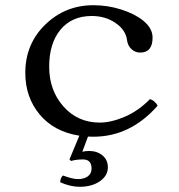

<svg xmlns="http://www.w3.org/2000/svg" viewBox="-20 -510 680 730"><path d="M579.1 -107.9Q475.1 10.3 334 9.8Q325.2 9.8 314.5 9.3L293 66.9Q305.2 64 318.8 64Q349.6 64 369.9 81.1Q390.1 98.1 390.1 126Q390.1 158.2 359.6 179.2Q329.1 200.2 283.2 200.2Q248 200.2 209 183.1Q209 167 219.2 157.2Q257.3 171.4 276.9 170.9Q299.8 170.9 314 160.4Q328.1 149.9 328.1 130.9Q328.1 95.7 294.9 96.2Q269 96.2 250 102.1L244.1 96.2L281.7 5.9Q185.1 -9.3 130.6 -75Q76.2 -140.6 76.2 -232.9Q76.2 -342.8 152.1 -416.5Q228 -490.2 335 -490.2Q390.1 -490.2 441.7 -473.6Q493.2 -457 524.9 -431.2Q560.1 -402.3 560.1 -367.2Q560.1 -310.1 513.2 -310.1Q494.1 -310.1 480 -323Q465.8 -335.9 462.9 -357.9Q458 -396 419.4 -422.6Q380.9 -449.2 329.1 -449.2Q252.9 -449.2 210 -397.2Q167 -345.2 167 -256.8Q167 -166 221.4 -105Q275.9 -43.9 358.9 -43.9Q401.9 -43.9 453.9 -65.9Q505.9 -87.9 549.8 -132.8Q557.6 -131.8 566.9 -123.8Q576.2 -115.7 579.1 -107.9Z"/></svg>

Font: Linux Libertine Mono
Style: Mono
Weight: 400
Designer: Philipp H. Poll
Foundry: Philipp H. Poll
Version: Version 5.1.7 ; ttfautohint (v0.9)